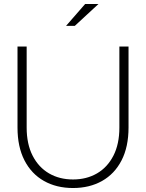

<svg xmlns="http://www.w3.org/2000/svg" viewBox="-20 -934 734 965"><path d="M347 11Q264 11 201 -24.5Q138 -60 103 -128Q68 -196 68 -293V-700H114V-293Q114 -210 144 -151.5Q174 -93 226.5 -62.5Q279 -32 347 -32Q415 -32 467.5 -62.5Q520 -93 550 -151.5Q580 -210 580 -293V-700H626V-293Q626 -196 591 -128Q556 -60 493 -24.5Q430 11 347 11ZM312 -804 408 -914H475L356 -804Z"/></svg>

Font: Red Hat Display VF
Style: Regular
Weight: 300
Designer: Pentagram, MCKL
Foundry: Pentagram, MCKL
Version: Version 1.023